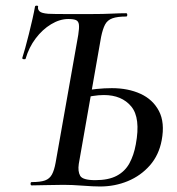

<svg xmlns="http://www.w3.org/2000/svg" viewBox="-20 -673 642 697"><path d="M343 4Q319 4 280 1Q241 -2 211 -2Q178 -2 147 -1Q116 0 95 0Q91 0 91 -6Q91 -12 95 -12Q127 -12 143.5 -18Q160 -24 168.5 -39.5Q177 -55 182 -83L264 -546Q268 -571 266.5 -583.5Q265 -596 256 -600Q247 -604 228 -604Q197 -604 165.5 -585Q134 -566 109.5 -533.5Q85 -501 73 -460Q72 -457 66 -458Q60 -459 61 -463Q65 -475 71.5 -498.5Q78 -522 85 -550Q92 -578 98 -604.5Q104 -631 107 -649Q108 -653 114 -652.5Q120 -652 118 -647Q117 -638 124 -631.5Q131 -625 155 -623Q177 -622 215 -622Q253 -622 314 -622Q354 -622 385 -623.5Q416 -625 438 -625Q442 -625 442 -619Q442 -613 438 -613Q406 -613 388 -606.5Q370 -600 361.5 -584Q353 -568 347 -539L266 -78Q262 -51 271 -35Q280 -19 326 -19Q374 -19 404 -35Q434 -51 450 -80.5Q466 -110 473 -149Q491 -245 456.5 -286.5Q422 -328 357 -328Q338 -328 316.5 -324.5Q295 -321 273 -316L271 -339Q301 -347 330 -350Q359 -353 386 -353Q445 -353 490 -332.5Q535 -312 557 -270Q579 -228 567 -164Q557 -110 524 -72.5Q491 -35 444 -15.5Q397 4 343 4Z"/></svg>

Font: Cormorant SemiBold
Style: Italic
Weight: 600
Italic angle: -10°
Designer: Christian Thalmann (Catharsis Fonts)
Foundry: Catharsis Fonts
Version: Version 4.000